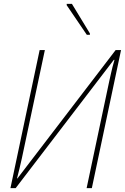

<svg xmlns="http://www.w3.org/2000/svg" viewBox="-20 -973 646 993"><path d="M34 0 185 -714H212L93 -154Q86 -122 81 -102Q76 -82 68 -50H70L578 -714H606L455 0H428L545 -553Q551 -579 554.5 -595.5Q558 -612 562 -627Q566 -642 572 -663L569 -664L61 0ZM429 -793 325 -946V-953H352L445 -800V-793Z"/></svg>

Font: Noto Sans SemiCondensed Thin
Style: Italic
Weight: 100
Width: 4
Italic angle: -12°
Designer: Monotype Design Team
Foundry: Monotype Imaging Inc.
Version: Version 2.013; ttfautohint (v1.8.4.7-5d5b)